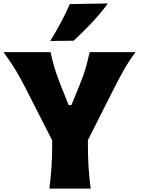

<svg xmlns="http://www.w3.org/2000/svg" viewBox="-20 -1119 834 1139"><path d="M272.9 0Q281.2 -64.9 285.4 -125.7Q289.6 -186.5 289.6 -263.2V-286.1L129.9 -599.6Q103 -651.9 74.5 -700.2Q45.9 -748.5 1 -809.6H279.8Q290 -764.2 299.1 -732.2Q308.1 -700.2 318.4 -671.6Q328.6 -643.1 342.3 -607.9L387.2 -495.6H403.8L448.7 -605.5Q463.4 -641.6 473.9 -670.9Q484.4 -700.2 493.2 -732.4Q502 -764.6 512.2 -809.6H783.7Q744.6 -756.8 714.6 -703.6Q684.6 -650.4 659.2 -600.1L501.5 -287.6V-263.2Q501.5 -186.5 505.4 -125.7Q509.3 -64.9 518.1 0ZM277.8 -876Q345.7 -984.4 394 -1094.7L620.1 -1098.6Q578.1 -1041.5 526.1 -985.8Q474.1 -930.2 417 -877.4Z"/></svg>

Font: Pinar-DS4-FD ExtraBold
Style: Regular
Weight: 800
Designer: Amin Abedi
Version: Version 3.000